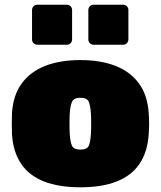

<svg xmlns="http://www.w3.org/2000/svg" viewBox="-20 -785 682 815"><path d="M321 10Q229 10 166 -15Q103 -40 69.5 -90Q36 -140 31 -213Q30 -236 30 -260.5Q30 -285 31 -307Q36 -381 72 -430.5Q108 -480 171 -505Q234 -530 321 -530Q408 -530 471 -505Q534 -480 570 -430.5Q606 -381 611 -307Q613 -285 613 -260.5Q613 -236 611 -213Q606 -140 572.5 -90Q539 -40 476 -15Q413 10 321 10ZM321 -150Q350 -150 357 -166.5Q364 -183 366 -218Q367 -233 367 -260Q367 -287 366 -302Q364 -335 357 -352.5Q350 -370 321 -370Q293 -370 285.5 -352.5Q278 -335 276 -302Q275 -287 275 -260Q275 -233 276 -218Q278 -183 285.5 -166.5Q293 -150 321 -150ZM378 -595Q368 -595 361.5 -601.5Q355 -608 355 -618V-742Q355 -752 361.5 -758.5Q368 -765 378 -765H502Q512 -765 518.5 -758.5Q525 -752 525 -742V-618Q525 -608 518.5 -601.5Q512 -595 502 -595ZM139 -595Q129 -595 122.5 -601.5Q116 -608 116 -618V-742Q116 -752 122.5 -758.5Q129 -765 139 -765H263Q273 -765 279.5 -758.5Q286 -752 286 -742V-618Q286 -608 279.5 -601.5Q273 -595 263 -595Z"/></svg>

Font: Rubik Black
Style: Regular
Weight: 900
Designer: Hubert and Fischer
Foundry: Hubert and Fischer
Version: Version 2.300;gftools[0.9.30]